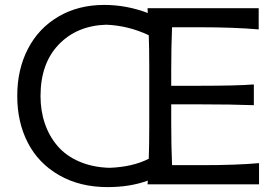

<svg xmlns="http://www.w3.org/2000/svg" viewBox="-20 -746 1125 777"><path d="M676.3 -77.6H792.5Q940.4 -77.6 1028.3 -85.9V0H577.1Q577.1 -2.4 577.6 -7.6Q578.1 -12.7 578.1 -15.1Q506.3 11.2 415.5 11.2Q303.2 11.2 219.5 -36.9Q135.7 -85 92.8 -168Q49.8 -251 49.8 -357.9Q49.8 -464.8 93 -548.3Q136.2 -631.8 216.6 -679Q296.9 -726.1 401.9 -726.1Q491.7 -726.1 578.1 -693.4Q578.1 -700.2 577.1 -712.9H1026.9V-627Q926.8 -635.7 785.2 -635.7H676.3Q672.9 -557.6 672.9 -461.9V-398.9H791.5Q938.5 -398.9 1007.3 -404.3V-320.3Q915 -323.7 791 -323.7H672.9V-249Q672.9 -154.8 676.3 -77.6ZM423.3 -66.9Q516.6 -70.3 582 -103.5Q584 -158.7 584 -235.4V-475.1Q584 -550.3 582 -603.5Q499 -642.6 409.7 -646Q290.5 -642.1 217.3 -565.4Q144 -488.8 144 -357.4Q144 -296.9 161.9 -245.1Q179.7 -193.4 213.9 -154.1Q248 -114.7 301.8 -91.8Q355.5 -68.8 423.3 -66.9Z"/></svg>

Font: Commissioner Flair
Style: Regular
Weight: 400
Designer: Kostas Bartsokas
Foundry: Kostas Bartsokas
Version: Version 1.000